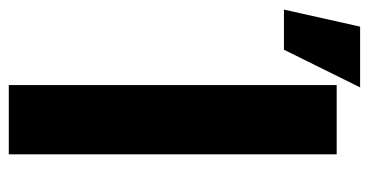

<svg xmlns="http://www.w3.org/2000/svg" viewBox="-216 -602 819 426"><g transform="rotate(90 193.0 -389.5)"><path d="M322.9 -727.5V0H169.3V-727.5ZM1.8 -610.5 39.6 -779.5H174.4L90.8 -610.5Z"/></g></svg>

Font: GitLab Sans
Style: Regular
Weight: 400
Designer: Rasmus Andersson
Foundry: Modifications by GitLab B.V., manufactured by rsms
Version: Version 4.000;git-c8fb6b7